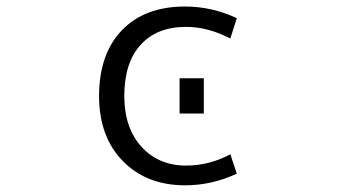

<svg xmlns="http://www.w3.org/2000/svg" viewBox="-20 -550 1040 580"><path d="M522.5 -207V-313.5H595.7V-207ZM675.8 -433.6Q608.4 -468.8 542 -468.8Q454.1 -468.8 404.8 -414.6Q355.5 -360.4 355.5 -259.8Q355.5 -164.1 407.2 -106.9Q459 -49.8 542 -49.8Q612.3 -49.8 675.8 -84L695.3 -25.4Q620.1 9.8 539.1 9.8Q422.9 9.8 351.1 -63.5Q279.3 -136.7 279.3 -259.8Q279.3 -386.7 348.1 -458.5Q417 -530.3 539.1 -530.3Q620.1 -530.3 695.3 -495.1Z"/></svg>

Font: GenEi Gothic M SemiLight
Style: Regular
Weight: 350
Designer: o_tamon (Modified); [Source Han Sans]
Ryoko NISHIZUKA  (kana & ideographs); Paul D. Hunt (Latin, Greek & Cyrillic); Wenl
Version: Version 1.1a;Original Version 1.004